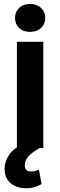

<svg xmlns="http://www.w3.org/2000/svg" viewBox="-20 -760 310 986"><path d="M57.2 -668Q57.2 -698.2 78.1 -718.9Q99.1 -739.7 134.2 -739.7Q169.7 -739.7 191.1 -718.9Q212.4 -698.2 212.4 -668Q212.4 -636.7 191.1 -616.5Q169.7 -596.2 134.2 -596.2Q99.1 -596.2 78.1 -616.5Q57.2 -636.7 57.2 -668ZM202.4 -545.5V0H66.8V-545.5ZM114.3 -29.8 183.2 0Q147 21.3 127.1 41.7Q107.2 62.1 107.2 88.4Q107.2 103 114.7 111.9Q122.2 120.7 140.6 120.7Q154.5 120.7 163.5 117.2Q172.6 113.6 179.7 110.8L193.5 185.4Q181.1 192.8 161.8 199.8Q142.4 206.7 113.3 206.7Q67.1 206.7 35.3 181.3Q3.6 155.9 3.6 106.5Q3.6 69.6 27.3 34.4Q51.1 -0.7 114.3 -29.8Z"/></svg>

Font: Interface
Style: Bold
Weight: 700
Designer: Rasmus Andersson
Foundry: rsms
Version: Version 1.8